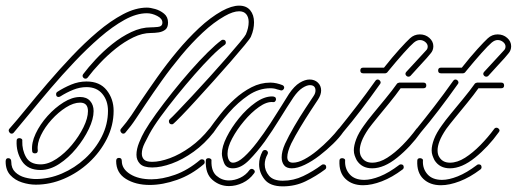

<svg xmlns="http://www.w3.org/2000/svg" viewBox="-41 -656 1833 681"><path d="M0 -182Q-5 -182 -8.5 -188Q-12 -194 -8 -199Q17 -227 51.5 -269.5Q86 -312 127.5 -360.5Q169 -409 214 -456.5Q259 -504 305 -543Q351 -582 395.5 -605.5Q440 -629 480 -629Q492 -629 509.5 -624Q527 -619 541 -607.5Q555 -596 555 -576Q555 -558 545 -550.5Q535 -543 521 -541Q507 -539 494 -539Q464 -539 432 -523.5Q400 -508 370 -484Q340 -460 314 -432.5Q288 -405 270 -381Q267 -377 262 -377Q257 -377 253.5 -382Q250 -387 254 -393Q272 -417 298.5 -445.5Q325 -474 357.5 -500Q390 -526 425 -542.5Q460 -559 494 -559Q503 -559 519 -560.5Q535 -562 535 -576Q535 -590 516.5 -599.5Q498 -609 480 -609Q443 -609 400.5 -585.5Q358 -562 313 -523Q268 -484 223.5 -437Q179 -390 138.5 -342.5Q98 -295 64.5 -254Q31 -213 8 -186Q5 -182 0 -182ZM86 -1Q62 -1 37 -9Q12 -17 -4.5 -35Q-21 -53 -21 -83Q-21 -95 -12 -95Q-1 -95 -1 -82Q-1 -59 13 -45.5Q27 -32 47.5 -26.5Q68 -21 86 -21Q133 -21 178.5 -40.5Q224 -60 261 -94Q298 -128 320 -171.5Q342 -215 342 -263Q342 -299 322 -323Q302 -347 266 -347Q242 -347 218.5 -337.5Q195 -328 173 -314Q169 -312 167 -312Q158 -312 158 -322Q158 -327 162 -330Q185 -345 211.5 -356Q238 -367 266 -367Q313 -367 337.5 -336Q362 -305 362 -263Q362 -211 338 -163.5Q314 -116 274.5 -79.5Q235 -43 186 -22Q137 -1 86 -1ZM103 -53Q57 -53 36.5 -85Q16 -117 18 -157Q18 -166 28 -166Q32 -166 35.5 -163.5Q39 -161 38 -156Q37 -124 51.5 -98.5Q66 -73 103 -73Q130 -73 159.5 -92.5Q189 -112 214 -142Q239 -172 255 -204.5Q271 -237 271 -262Q271 -292 243 -292Q220 -292 193 -275Q166 -258 142 -231.5Q118 -205 104 -176Q90 -147 93 -123V-122Q93 -112 83 -112Q73 -112 73 -121Q70 -149 85.5 -182Q101 -215 127.5 -244.5Q154 -274 184.5 -293Q215 -312 243 -312Q266 -312 278.5 -298Q291 -284 291 -262Q291 -234 274 -198.5Q257 -163 229.5 -129.5Q202 -96 169 -74.5Q136 -53 103 -53Z M396 -182Q391 -182 387.5 -188Q384 -194 388 -199Q408 -222 425 -247Q442 -272 458 -297Q485 -337 517.5 -383Q550 -429 587.5 -474Q625 -519 665 -556.5Q705 -594 746 -617Q781 -636 807 -636Q833 -636 846.5 -619.5Q860 -603 860 -577Q860 -565 857.5 -552.5Q855 -540 849 -526Q846 -519 826.5 -495.5Q807 -472 778 -438.5Q749 -405 716.5 -369Q684 -333 654 -300Q624 -267 602.5 -245Q581 -223 575 -218Q572 -215 569 -215Q558 -215 558 -227Q558 -230 562 -234Q568 -239 589 -261Q610 -283 640 -315Q670 -347 702 -382.5Q734 -418 762.5 -450.5Q791 -483 810 -506Q829 -529 831 -534Q841 -557 841 -578Q841 -595 832.5 -605.5Q824 -616 807 -616Q786 -616 756 -599Q717 -577 678 -540.5Q639 -504 602 -459.5Q565 -415 533 -370Q501 -325 475 -286Q458 -261 441 -235Q424 -209 404 -186Q401 -182 396 -182ZM499 -62Q468 -62 455.5 -75Q443 -88 443 -107Q443 -127 452.5 -150.5Q462 -174 472 -191Q487 -217 513 -253Q539 -289 570.5 -328.5Q602 -368 634.5 -405Q667 -442 696 -470.5Q725 -499 744 -513Q746 -515 750 -515Q760 -515 760 -505Q760 -500 756 -497Q737 -484 709 -456Q681 -428 649 -391.5Q617 -355 585.5 -316Q554 -277 528.5 -242Q503 -207 489 -181Q482 -168 472 -148Q462 -128 462 -111Q462 -98 470 -90Q478 -82 499 -82Q526 -82 561.5 -95Q597 -108 634 -134.5Q671 -161 702 -200Q705 -204 709 -204Q715 -204 718.5 -198.5Q722 -193 717 -187Q685 -146 646 -118Q607 -90 568.5 -76Q530 -62 499 -62ZM490 0Q440 0 405.5 -21.5Q371 -43 371 -85Q371 -96 381 -96Q391 -96 391 -85Q391 -57 420.5 -38.5Q450 -20 496 -20Q534 -20 579.5 -36Q625 -52 669 -89Q671 -91 675 -91Q685 -91 685 -81Q685 -76 681 -73Q638 -36 587 -18Q536 0 490 0Z M785 -59Q761 -59 753.5 -78.5Q746 -98 746 -111Q746 -136 763 -170Q780 -204 807 -237Q834 -270 865 -292Q896 -314 924 -314Q938 -314 938 -304Q938 -300 935 -296.5Q932 -293 927 -294Q905 -296 877.5 -276.5Q850 -257 824.5 -226.5Q799 -196 782.5 -165Q766 -134 766 -111Q766 -97 771 -88Q776 -79 785 -79Q802 -79 824.5 -99.5Q847 -120 871 -151.5Q895 -183 917.5 -217.5Q940 -252 957.5 -280.5Q975 -309 984 -323Q1003 -351 1022 -362.5Q1041 -374 1057 -374Q1075 -374 1086.5 -363Q1098 -352 1098 -335Q1098 -320 1087 -303Q1079 -291 1061 -263.5Q1043 -236 1024 -204.5Q1005 -173 992 -147Q978 -117 978 -99Q978 -79 998 -79Q1016 -79 1038.5 -91Q1061 -103 1084 -122Q1107 -141 1127 -161.5Q1147 -182 1160 -199Q1163 -203 1167 -203Q1173 -203 1176.5 -197.5Q1180 -192 1176 -187Q1163 -168 1140.5 -146Q1118 -124 1092 -104Q1066 -84 1040 -71.5Q1014 -59 994 -59Q975 -59 966.5 -70Q958 -81 958 -98Q958 -119 970 -146Q983 -174 1002.5 -207.5Q1022 -241 1041.5 -270.5Q1061 -300 1071 -315Q1078 -325 1078 -335Q1078 -354 1058 -354Q1047 -354 1031.5 -344Q1016 -334 1000 -311Q978 -278 951.5 -235Q925 -192 898 -154Q871 -117 842.5 -88Q814 -59 785 -59ZM709 -182Q704 -182 700.5 -187Q697 -192 701 -198Q718 -222 740.5 -250.5Q763 -279 791 -304.5Q819 -330 851 -346.5Q883 -363 918 -363Q929 -363 940 -360.5Q951 -358 961 -354Q967 -351 967 -345Q967 -341 963 -337.5Q959 -334 953 -336Q953 -336 950 -337Q947 -338 942 -339Q937 -341 931 -342Q925 -343 918 -343Q877 -343 840 -318Q803 -293 771.5 -257Q740 -221 717 -187Q714 -182 709 -182ZM962 5Q917 5 897.5 -19.5Q878 -44 878 -73Q878 -97 890 -119Q893 -124 899 -124Q904 -124 907.5 -119.5Q911 -115 908 -109Q898 -91 898 -73Q898 -51 913 -33Q928 -15 962 -15Q1000 -15 1034.5 -31.5Q1069 -48 1100 -71Q1102 -73 1106 -73Q1116 -73 1116 -63Q1116 -58 1112 -55Q1080 -31 1043 -13Q1006 5 962 5ZM771 4Q738 4 712.5 -18Q687 -40 689 -86Q689 -95 699 -95Q703 -95 706.5 -92.5Q710 -90 709 -85Q708 -49 727 -32.5Q746 -16 771 -16Q791 -16 811 -25.5Q831 -35 844 -53Q847 -57 852 -57Q857 -57 861 -52Q865 -47 860 -41Q844 -19 820 -7.5Q796 4 771 4Z M1408 -384Q1402 -384 1398.5 -389.5Q1395 -395 1400 -401L1471 -478Q1476 -483 1476 -491Q1476 -500 1467.5 -507Q1459 -514 1448 -514Q1438 -514 1427 -505Q1415 -495 1390 -467Q1365 -439 1333 -400Q1333 -399 1330 -397.5Q1327 -396 1326 -396H1247Q1237 -396 1237 -406Q1237 -416 1247 -416H1321Q1351 -454 1376 -481.5Q1401 -509 1413 -520Q1428 -534 1448 -534Q1468 -534 1482 -521.5Q1496 -509 1496 -492Q1496 -477 1486 -466Q1484 -463 1472.5 -450Q1461 -437 1445 -420Q1429 -403 1415 -387Q1412 -384 1408 -384ZM1167 -183Q1158 -183 1158 -192Q1158 -195 1163 -202Q1189 -234 1223 -278Q1257 -322 1291 -370Q1294 -374 1298 -374Q1304 -374 1307.5 -368.5Q1311 -363 1307 -358Q1273 -310 1239 -265.5Q1205 -221 1176 -187Q1172 -183 1167 -183ZM1279 -59Q1242 -59 1224 -88Q1220 -96 1217 -104.5Q1214 -113 1214 -123Q1214 -140 1222.5 -162.5Q1231 -185 1250 -211Q1261 -227 1282 -252.5Q1303 -278 1326.5 -306.5Q1350 -335 1367 -359Q1367 -360 1370.5 -361.5Q1374 -363 1375 -363H1461Q1471 -363 1471 -353Q1471 -343 1461 -343H1380Q1363 -319 1340.5 -291.5Q1318 -264 1297.5 -239Q1277 -214 1266 -199Q1249 -174 1242 -155.5Q1235 -137 1235 -123Q1235 -108 1241 -99Q1253 -79 1279 -79Q1305 -79 1332.5 -96.5Q1360 -114 1387 -141.5Q1414 -169 1436 -199Q1439 -203 1444 -203Q1449 -203 1453 -198Q1457 -193 1452 -187Q1415 -135 1368 -97Q1321 -59 1279 -59ZM1247 1Q1208 1 1184.5 -21.5Q1161 -44 1163 -86Q1163 -95 1173 -95Q1177 -95 1180.5 -92.5Q1184 -90 1183 -85Q1182 -57 1199.5 -37.5Q1217 -18 1251 -18Q1275 -18 1306.5 -30.5Q1338 -43 1375 -71Q1377 -73 1381 -73Q1391 -73 1391 -63Q1391 -58 1387 -55Q1350 -27 1313.5 -13Q1277 1 1247 1Z M1684 -384Q1678 -384 1674.5 -389.5Q1671 -395 1676 -401L1747 -478Q1752 -483 1752 -491Q1752 -500 1743.5 -507Q1735 -514 1724 -514Q1714 -514 1703 -505Q1691 -495 1666 -467Q1641 -439 1609 -400Q1609 -399 1606 -397.5Q1603 -396 1602 -396H1523Q1513 -396 1513 -406Q1513 -416 1523 -416H1597Q1627 -454 1652 -481.5Q1677 -509 1689 -520Q1704 -534 1724 -534Q1744 -534 1758 -521.5Q1772 -509 1772 -492Q1772 -477 1762 -466Q1760 -463 1748.5 -450Q1737 -437 1721 -420Q1705 -403 1691 -387Q1688 -384 1684 -384ZM1443 -183Q1434 -183 1434 -192Q1434 -195 1439 -202Q1465 -234 1499 -278Q1533 -322 1567 -370Q1570 -374 1574 -374Q1580 -374 1583.5 -368.5Q1587 -363 1583 -358Q1549 -310 1515 -265.5Q1481 -221 1452 -187Q1448 -183 1443 -183ZM1555 -59Q1518 -59 1500 -88Q1496 -96 1493 -104.5Q1490 -113 1490 -123Q1490 -140 1498.5 -162.5Q1507 -185 1526 -211Q1537 -227 1558 -252.5Q1579 -278 1602.5 -306.5Q1626 -335 1643 -359Q1643 -360 1646.5 -361.5Q1650 -363 1651 -363H1737Q1747 -363 1747 -353Q1747 -343 1737 -343H1656Q1639 -319 1616.5 -291.5Q1594 -264 1573.5 -239Q1553 -214 1542 -199Q1525 -174 1518 -155.5Q1511 -137 1511 -123Q1511 -108 1517 -99Q1529 -79 1555 -79Q1581 -79 1608.5 -96.5Q1636 -114 1663 -141.5Q1690 -169 1712 -199Q1715 -203 1720 -203Q1725 -203 1729 -198Q1733 -193 1728 -187Q1691 -135 1644 -97Q1597 -59 1555 -59ZM1523 1Q1484 1 1460.5 -21.5Q1437 -44 1439 -86Q1439 -95 1449 -95Q1453 -95 1456.5 -92.5Q1460 -90 1459 -85Q1458 -57 1475.5 -37.5Q1493 -18 1527 -18Q1551 -18 1582.5 -30.5Q1614 -43 1651 -71Q1653 -73 1657 -73Q1667 -73 1667 -63Q1667 -58 1663 -55Q1626 -27 1589.5 -13Q1553 1 1523 1Z"/></svg>

Font: Neonderthaw
Style: Regular
Weight: 400
Designer: Robert E. Leuschke
Foundry: Robert E. Leuschke
Version: Version 1.010; ttfautohint (v1.8.3)